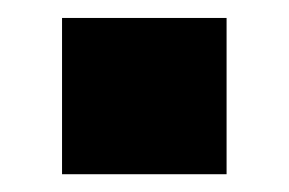

<svg xmlns="http://www.w3.org/2000/svg" viewBox="-20 -445 325 216"><path d="M49.8 -249V-424.8H234.9V-249Z"/></svg>

Font: REH Gaming
Style: Gaming
Weight: 700
Designer: Astigmatic (AOETI)
Foundry: Astigmatic (AOETI)
Version: Version 1.001 2011